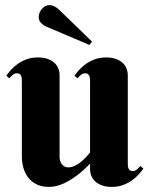

<svg xmlns="http://www.w3.org/2000/svg" viewBox="-20 -735 595 763"><path d="M487.8 -85Q487.8 -80.6 488.3 -75.4Q488.8 -70.3 490.7 -65.7Q492.7 -61 496.6 -58.1Q500.5 -55.2 507.8 -55.2Q517.1 -55.2 524.4 -61.8Q531.7 -68.4 538.1 -75.2L549.8 -64.9Q542.5 -54.7 531.5 -42.2Q520.5 -29.8 504.9 -18.6Q489.3 -7.3 469.2 0.2Q449.2 7.8 423.8 7.8Q402.3 7.8 386.5 2.2Q370.6 -3.4 359.6 -12.9Q348.6 -22.5 343.3 -35.4Q337.9 -48.3 337.9 -63V-85Q313.5 -58.6 286.6 -38.6Q274.9 -29.8 261.7 -21.5Q248.5 -13.2 234.4 -6.6Q220.2 0 205.1 3.9Q189.9 7.8 174.8 7.8Q145.5 7.8 124.8 -2.7Q104 -13.2 91.3 -30.3Q78.6 -47.4 72.8 -68.8Q66.9 -90.3 66.9 -111.8V-414.1Q66.9 -418.5 66.4 -423.6Q65.9 -428.7 64 -433.3Q62 -438 58.1 -440.9Q54.2 -443.8 46.9 -443.8Q38.1 -443.8 30.5 -437.3Q22.9 -430.7 17.1 -423.8L4.9 -434.1Q12.2 -444.3 23.2 -456.8Q34.2 -469.2 49.8 -480.5Q65.4 -491.7 85.7 -499.3Q106 -506.8 130.9 -506.8Q152.3 -506.8 168.5 -501.2Q184.6 -495.6 195.3 -486.1Q206.1 -476.6 211.4 -463.6Q216.8 -450.7 216.8 -436V-109.9Q216.8 -103 219 -95.9Q221.2 -88.9 225.3 -83Q229.5 -77.1 235.8 -73.5Q242.2 -69.8 251 -69.8Q265.1 -69.8 279.3 -77.1Q293.5 -84.5 305.2 -94.5Q316.9 -104.5 325.4 -114.3Q334 -124 337.9 -128.9V-414.1Q337.9 -418.5 337.4 -423.6Q336.9 -428.7 335 -433.3Q333 -438 329.1 -440.9Q325.2 -443.8 317.9 -443.8Q309.1 -443.8 301.5 -437.3Q293.9 -430.7 288.1 -423.8L275.9 -434.1Q283.2 -444.3 294.2 -456.8Q305.2 -469.2 320.8 -480.5Q336.4 -491.7 356.7 -499.3Q377 -506.8 401.9 -506.8Q423.3 -506.8 439.5 -501.2Q455.6 -495.6 466.3 -486.1Q477.1 -476.6 482.4 -463.6Q487.8 -450.7 487.8 -436ZM335.9 -556.2 162.6 -629.9Q150.9 -635.3 142.3 -644.8Q133.8 -654.3 133.8 -667Q133.8 -675.8 137.2 -684.3Q140.6 -692.9 146.5 -699.7Q152.3 -706.5 160.2 -710.7Q168 -714.8 176.8 -714.8Q186 -714.8 195.3 -710.2Q204.6 -705.6 212.9 -698.2L345.7 -569.8Z"/></svg>

Font: Berkshire Swash
Style: Regular
Weight: 400
Designer: Astigmatic (AOETI)
Foundry: Astigmatic (AOETI)
Version: Version 1.001